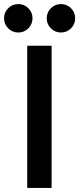

<svg xmlns="http://www.w3.org/2000/svg" viewBox="-59 -925 390 945"><path d="M75 -700H195V0H75ZM31 -765Q2 -765 -18.5 -785.5Q-39 -806 -39 -835Q-39 -864 -18.5 -884.5Q2 -905 31 -905Q60 -905 80.5 -884.5Q101 -864 101 -835Q101 -806 80.5 -785.5Q60 -765 31 -765ZM241 -765Q212 -765 191.5 -785.5Q171 -806 171 -835Q171 -864 191.5 -884.5Q212 -905 241 -905Q270 -905 290.5 -884.5Q311 -864 311 -835Q311 -806 290.5 -785.5Q270 -765 241 -765Z"/></svg>

Font: Retni Sans
Style: Bold
Weight: 700
Designer: Vitaly Kuzmin
Foundry: ParaType Ltd.
Version: Version 1.00;March 2, 2019;FontCreator 11.5.0.2425 64-bit; t